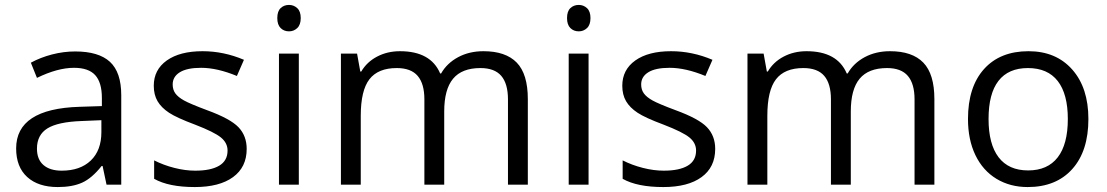

<svg xmlns="http://www.w3.org/2000/svg" viewBox="-20 -754 4520 784"><path d="M415 0 398.9 -76.2H395Q355 -25.9 315.2 -8.1Q275.4 9.8 215.8 9.8Q136.2 9.8 91.1 -31.2Q45.9 -72.3 45.9 -147.9Q45.9 -310.1 305.2 -317.9L396 -320.8V-354Q396 -417 368.9 -447Q341.8 -477.1 282.2 -477.1Q215.3 -477.1 130.9 -436L106 -498Q145.5 -519.5 192.6 -531.7Q239.7 -543.9 287.1 -543.9Q382.8 -543.9 429 -501.5Q475.1 -459 475.1 -365.2V0ZM231.9 -57.1Q307.6 -57.1 350.8 -98.6Q394 -140.1 394 -214.8V-263.2L313 -259.8Q216.3 -256.3 173.6 -229.7Q130.9 -203.1 130.9 -147Q130.9 -103 157.5 -80.1Q184.1 -57.1 231.9 -57.1Z M987.3 -146Q987.3 -71.3 931.6 -30.8Q876 9.8 775.4 9.8Q668.9 9.8 609.4 -23.9V-99.1Q647.9 -79.6 692.1 -68.4Q736.3 -57.1 777.3 -57.1Q840.8 -57.1 875 -77.4Q909.2 -97.7 909.2 -139.2Q909.2 -170.4 882.1 -192.6Q855 -214.8 776.4 -245.1Q701.7 -272.9 670.2 -293.7Q638.7 -314.5 623.3 -340.8Q607.9 -367.2 607.9 -403.8Q607.9 -469.2 661.1 -507.1Q714.4 -544.9 807.1 -544.9Q893.6 -544.9 976.1 -509.8L947.3 -443.8Q866.7 -477.1 801.3 -477.1Q743.7 -477.1 714.4 -459Q685.1 -440.9 685.1 -409.2Q685.1 -387.7 696 -372.6Q707 -357.4 731.4 -343.8Q755.9 -330.1 825.2 -304.2Q920.4 -269.5 953.9 -234.4Q987.3 -199.2 987.3 -146Z M1200.2 0H1119.1V-535.2H1200.2ZM1112.3 -680.2Q1112.3 -708 1126 -720.9Q1139.6 -733.9 1160.2 -733.9Q1179.7 -733.9 1193.8 -720.7Q1208 -707.5 1208 -680.2Q1208 -652.8 1193.8 -639.4Q1179.7 -626 1160.2 -626Q1139.6 -626 1126 -639.4Q1112.3 -652.8 1112.3 -680.2Z M2054.2 0V-348.1Q2054.2 -412.1 2026.9 -444.1Q1999.5 -476.1 1941.9 -476.1Q1866.2 -476.1 1830.1 -432.6Q1793.9 -389.2 1793.9 -298.8V0H1712.9V-348.1Q1712.9 -412.1 1685.5 -444.1Q1658.2 -476.1 1600.1 -476.1Q1523.9 -476.1 1488.5 -430.4Q1453.1 -384.8 1453.1 -280.8V0H1372.1V-535.2H1438L1451.2 -461.9H1455.1Q1478 -501 1519.8 -522.9Q1561.5 -544.9 1613.3 -544.9Q1738.8 -544.9 1777.3 -454.1H1781.2Q1805.2 -496.1 1850.6 -520.5Q1896 -544.9 1954.1 -544.9Q2044.9 -544.9 2090.1 -498.3Q2135.3 -451.7 2135.3 -349.1V0Z M2383.3 0H2302.2V-535.2H2383.3ZM2295.4 -680.2Q2295.4 -708 2309.1 -720.9Q2322.8 -733.9 2343.3 -733.9Q2362.8 -733.9 2377 -720.7Q2391.1 -707.5 2391.1 -680.2Q2391.1 -652.8 2377 -639.4Q2362.8 -626 2343.3 -626Q2322.8 -626 2309.1 -639.4Q2295.4 -652.8 2295.4 -680.2Z M2900.4 -146Q2900.4 -71.3 2844.7 -30.8Q2789.1 9.8 2688.5 9.8Q2582 9.8 2522.5 -23.9V-99.1Q2561 -79.6 2605.2 -68.4Q2649.4 -57.1 2690.4 -57.1Q2753.9 -57.1 2788.1 -77.4Q2822.3 -97.7 2822.3 -139.2Q2822.3 -170.4 2795.2 -192.6Q2768.1 -214.8 2689.5 -245.1Q2614.7 -272.9 2583.3 -293.7Q2551.8 -314.5 2536.4 -340.8Q2521 -367.2 2521 -403.8Q2521 -469.2 2574.2 -507.1Q2627.4 -544.9 2720.2 -544.9Q2806.6 -544.9 2889.2 -509.8L2860.4 -443.8Q2779.8 -477.1 2714.4 -477.1Q2656.7 -477.1 2627.4 -459Q2598.1 -440.9 2598.1 -409.2Q2598.1 -387.7 2609.1 -372.6Q2620.1 -357.4 2644.5 -343.8Q2668.9 -330.1 2738.3 -304.2Q2833.5 -269.5 2866.9 -234.4Q2900.4 -199.2 2900.4 -146Z M3714.4 0V-348.1Q3714.4 -412.1 3687 -444.1Q3659.7 -476.1 3602.1 -476.1Q3526.4 -476.1 3490.2 -432.6Q3454.1 -389.2 3454.1 -298.8V0H3373V-348.1Q3373 -412.1 3345.7 -444.1Q3318.4 -476.1 3260.3 -476.1Q3184.1 -476.1 3148.7 -430.4Q3113.3 -384.8 3113.3 -280.8V0H3032.2V-535.2H3098.1L3111.3 -461.9H3115.2Q3138.2 -501 3179.9 -522.9Q3221.7 -544.9 3273.4 -544.9Q3398.9 -544.9 3437.5 -454.1H3441.4Q3465.3 -496.1 3510.7 -520.5Q3556.2 -544.9 3614.3 -544.9Q3705.1 -544.9 3750.2 -498.3Q3795.4 -451.7 3795.4 -349.1V0Z M4424.3 -268.1Q4424.3 -137.2 4358.4 -63.7Q4292.5 9.8 4176.3 9.8Q4104.5 9.8 4048.8 -23.9Q3993.2 -57.6 3962.9 -120.6Q3932.6 -183.6 3932.6 -268.1Q3932.6 -398.9 3998 -471.9Q4063.5 -544.9 4179.7 -544.9Q4292 -544.9 4358.2 -470.2Q4424.3 -395.5 4424.3 -268.1ZM4016.6 -268.1Q4016.6 -165.5 4057.6 -111.8Q4098.6 -58.1 4178.2 -58.1Q4257.8 -58.1 4299.1 -111.6Q4340.3 -165 4340.3 -268.1Q4340.3 -370.1 4299.1 -423.1Q4257.8 -476.1 4177.2 -476.1Q4097.7 -476.1 4057.1 -423.8Q4016.6 -371.6 4016.6 -268.1Z"/></svg>

Font: f0_4961  
Style: Regular
Weight: 400
Foundry: Ascender Corporation
Version: Version 1.10